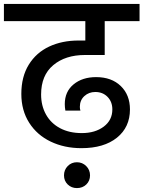

<svg xmlns="http://www.w3.org/2000/svg" viewBox="-44 -760 733 981"><path d="M166 -277Q166 -220 191 -175Q216 -130 263 -105Q310 -80 374 -80Q442 -80 486 -113Q530 -146 530 -201Q530 -240 505.5 -265Q481 -290 443 -290Q410 -290 387 -269Q364 -248 364 -214Q364 -203 367 -195H290Q287 -212 287 -228Q287 -292 332 -329Q377 -366 447 -366Q526 -366 573 -320.5Q620 -275 620 -201Q620 -110 553.5 -56.5Q487 -3 372 -3Q285 -3 215 -36.5Q145 -70 105 -133Q65 -196 65 -280Q65 -368 103 -429.5Q141 -491 207 -522Q273 -553 358 -553H392V-652H-24V-740H669V-652H491V-479H390Q290 -479 228 -427Q166 -375 166 -277ZM349 201Q321 201 302 182.5Q283 164 283 136Q283 108 302 88.5Q321 69 349 69Q377 69 396.5 88.5Q416 108 416 136Q416 164 397 182.5Q378 201 349 201Z"/></svg>

Font: Poppins Medium A&M
Style: Regular
Weight: 500
Designer: Ninad Kale (Devanagari), Jonny Pinhorn (Latin)
Foundry: Indian Type Foundry
Version: 4.004